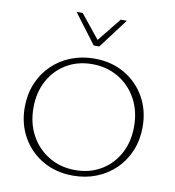

<svg xmlns="http://www.w3.org/2000/svg" viewBox="-97 -992 986 1084"><g transform="rotate(10 396.5 -450.0)"><path d="M394 7Q297 7 221.5 -36Q146 -79 102.5 -155Q59 -231 59 -327Q59 -401 85 -463.5Q111 -526 157.5 -571Q204 -616 266 -640.5Q328 -665 400 -665Q497 -665 572 -622Q647 -579 690.5 -503.5Q734 -428 734 -331Q734 -257 708 -194.5Q682 -132 635.5 -87Q589 -42 527.5 -17.5Q466 7 394 7ZM400 -26Q484 -26 548.5 -64.5Q613 -103 649.5 -170.5Q686 -238 686 -325Q686 -415 648 -484Q610 -553 543.5 -592.5Q477 -632 393 -632Q310 -632 245.5 -593.5Q181 -555 144.5 -487.5Q108 -420 108 -333Q108 -243 146 -174Q184 -105 250.5 -65.5Q317 -26 400 -26ZM382 -737 391 -763 507 -907H542L414 -737ZM382 -737 254 -907H289L406 -762L414 -737Z"/></g></svg>

Font: Ysabeau Office ExtraLight
Style: Regular
Weight: 250
Designer: Christian Thalmann (Catharsis Fonts)
Version: Version 2.001;gftools[0.9.30]; featfreeze: tnum,lnum,ss02